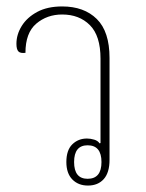

<svg xmlns="http://www.w3.org/2000/svg" viewBox="-20 -572 452 596"><path d="M253 4Q223 4 204.5 -15Q186 -34 186 -69Q186 -106 204.5 -124Q223 -142 250 -142Q261 -142 272.5 -138.5Q284 -135 289 -127L292 -128V-390Q292 -461 259 -494Q226 -527 173 -527Q126 -527 92.5 -498.5Q59 -470 59 -408Q43 -406 37 -412.5Q31 -419 31 -436Q31 -465 47.5 -491.5Q64 -518 95.5 -535Q127 -552 173 -552Q241 -552 280.5 -513Q320 -474 320 -392V-76Q320 -36 302 -16Q284 4 253 4ZM252 -17Q295 -17 295 -69Q295 -121 252 -121Q210 -121 210 -69Q210 -17 252 -17Z"/></svg>

Font: Noto Serif Thai Condensed Thin
Style: Regular
Weight: 100
Width: 3
Designer: Monotype Design Team
Foundry: Monotype Imaging Inc.
Version: Version 2.001; ttfautohint (v1.8.4.7-5d5b)